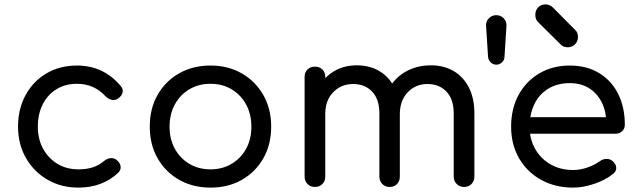

<svg xmlns="http://www.w3.org/2000/svg" viewBox="-20 -849 2901 873"><path d="M337 4Q257 4 195 -32.5Q133 -69 97.5 -131.5Q62 -194 62 -273Q62 -354 96.5 -417Q131 -480 191.5 -515.5Q252 -551 330 -551Q390 -551 439.5 -528Q489 -505 528 -459Q541 -445 537.5 -429Q534 -413 517 -401Q504 -392 488.5 -395Q473 -398 460 -411Q408 -468 330 -468Q277 -468 237 -443.5Q197 -419 174.5 -375Q152 -331 152 -273Q152 -217 175.5 -173.5Q199 -130 240.5 -104.5Q282 -79 337 -79Q373 -79 401.5 -88Q430 -97 453 -117Q468 -129 483.5 -130Q499 -131 511 -121Q527 -108 528.5 -91.5Q530 -75 517 -63Q445 4 337 4Z M937 4Q857 4 794.5 -31.5Q732 -67 696.5 -129.5Q661 -192 661 -273Q661 -355 696.5 -417.5Q732 -480 794.5 -515.5Q857 -551 937 -551Q1017 -551 1079 -515.5Q1141 -480 1177 -417.5Q1213 -355 1213 -273Q1213 -192 1177.5 -129.5Q1142 -67 1080 -31.5Q1018 4 937 4ZM937 -79Q991 -79 1033 -104Q1075 -129 1099 -172.5Q1123 -216 1123 -273Q1123 -330 1099 -374Q1075 -418 1033 -443Q991 -468 937 -468Q883 -468 841 -443Q799 -418 775 -374Q751 -330 751 -273Q751 -216 775 -172.5Q799 -129 841 -104Q883 -79 937 -79Z M2090 1Q2070 1 2056.5 -12.5Q2043 -26 2043 -46V-333Q2043 -398 2010 -432.5Q1977 -467 1924 -467Q1869 -467 1833.5 -429Q1798 -391 1798 -331H1720Q1720 -396 1748 -446Q1776 -496 1826 -524Q1876 -552 1940 -552Q1998 -552 2042.5 -526Q2087 -500 2112 -451Q2137 -402 2137 -333V-46Q2137 -26 2124 -12.5Q2111 1 2090 1ZM1412 1Q1391 1 1378 -12.5Q1365 -26 1365 -46V-499Q1365 -520 1378 -533Q1391 -546 1412 -546Q1433 -546 1446 -533Q1459 -520 1459 -499V-46Q1459 -26 1446 -12.5Q1433 1 1412 1ZM1752 1Q1731 1 1718 -12.5Q1705 -26 1705 -46V-333Q1705 -398 1672 -432.5Q1639 -467 1586 -467Q1531 -467 1495 -429.5Q1459 -392 1459 -333H1398Q1399 -397 1425 -446.5Q1451 -496 1497 -524Q1543 -552 1602 -552Q1660 -552 1704.5 -526Q1749 -500 1773.5 -451Q1798 -402 1798 -333V-46Q1798 -26 1785.5 -12.5Q1773 1 1752 1Z M2237 -555Q2221 -555 2210.5 -566Q2200 -577 2199 -592L2190 -734Q2190 -753 2203.5 -766.5Q2217 -780 2236 -780Q2256 -780 2269.5 -766.5Q2283 -753 2283 -734L2274 -592Q2274 -577 2263 -566Q2252 -555 2237 -555Z M2586 4Q2504 4 2440 -31.5Q2376 -67 2340 -129.5Q2304 -192 2304 -273Q2304 -355 2338 -417.5Q2372 -480 2432.5 -515.5Q2493 -551 2571 -551Q2648 -551 2704.5 -516.5Q2761 -482 2791 -421.5Q2821 -361 2821 -282Q2821 -264 2809 -252.5Q2797 -241 2778 -241H2368V-316H2779L2737 -287Q2737 -340 2717 -381.5Q2697 -423 2660 -447Q2623 -471 2571 -471Q2514 -471 2472.5 -445.5Q2431 -420 2409.5 -375Q2388 -330 2388 -273Q2388 -216 2413.5 -171.5Q2439 -127 2483.5 -101.5Q2528 -76 2586 -76Q2619 -76 2652.5 -88Q2686 -100 2707 -116Q2721 -126 2737 -126.5Q2753 -127 2765 -117Q2781 -103 2782 -86.5Q2783 -70 2767 -58Q2734 -31 2683 -13.5Q2632 4 2586 4ZM2561 -634Q2541 -634 2529 -647L2426 -749Q2414 -762 2414 -781Q2414 -802 2427 -815.5Q2440 -829 2460 -829Q2479 -829 2494 -815L2596 -712Q2608 -701 2608 -681Q2608 -661 2594.5 -647.5Q2581 -634 2561 -634Z"/></svg>

Font: Comfortaa SemiBold
Style: Regular
Weight: 600
Designer: Johan Aakerlund
Foundry: Johan Aakerlund
Version: Version 3.104; ttfautohint (v1.8.1.43-b0c9)